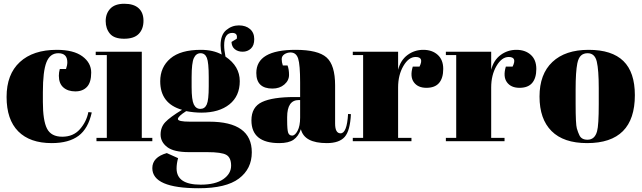

<svg xmlns="http://www.w3.org/2000/svg" viewBox="-20 -751 3414 1021"><path d="M290 -468Q246 -468 227 -420Q208 -372 208 -261V-209Q208 -110 230 -67Q252 -24 311 -24Q370 -24 405 -64Q440 -104 450 -155L468 -153Q449 -67 398 -29Q346 10 255 10Q139 10 77 -52.5Q15 -115 15 -235.5Q15 -356 85.5 -421Q156 -486 282 -486Q371 -486 418 -451.5Q465 -417 465 -365Q465 -313 442.5 -289Q420 -265 380.5 -265Q341 -265 317 -286Q293 -307 293 -348Q293 -366 298 -384H331Q338 -404 338 -420Q338 -468 290 -468Z M640 -545Q587 -545 564.5 -572Q542 -599 542 -639Q542 -679 566.5 -705Q591 -731 641 -731Q691 -731 717 -707.5Q743 -684 743 -640.5Q743 -597 718 -571Q693 -545 640 -545ZM489 -476H734V-18H790V0H493V-18H548V-458H489Z M1211 -528 1239 -545Q1245 -576 1215 -576Q1172 -576 1172 -510Q1172 -484 1179 -450Q1255 -399 1255 -319.5Q1255 -240 1200 -196Q1145 -152 1051 -152Q1012 -152 970 -160Q926 -132 926 -118Q926 -104 990 -104H1092Q1319 -104 1319 59Q1319 147 1250.5 198.5Q1182 250 1037 250Q790 250 790 143Q790 85 867 63L927 90Q919 119 919 145Q919 231 1047 231Q1125 231 1167 202Q1209 173 1209 130Q1209 87 1183.5 72.5Q1158 58 1082 58H985Q904 58 869 31Q834 4 834 -35.5Q834 -75 859 -101.5Q884 -128 948 -167Q832 -200 832 -319Q832 -394 886 -440Q940 -486 1048 -486Q1113 -486 1159 -461Q1153 -488 1153 -510Q1153 -566 1183 -591Q1213 -616 1250 -616Q1287 -616 1309.5 -596.5Q1332 -577 1332 -543Q1332 -509 1314 -492.5Q1296 -476 1270.5 -476Q1245 -476 1228.5 -489.5Q1212 -503 1211 -528ZM999 -341V-287Q999 -220 1010.5 -196Q1022 -172 1045.5 -172Q1069 -172 1079.5 -195.5Q1090 -219 1090 -292V-341Q1090 -419 1080 -443.5Q1070 -468 1046.5 -468Q1023 -468 1011 -442.5Q999 -417 999 -341Z M1547 -235H1576V-312Q1576 -407 1565.5 -439.5Q1555 -472 1525 -472Q1507 -472 1492.5 -462.5Q1478 -453 1478 -436.5Q1478 -420 1484 -403H1509Q1517 -382 1517 -352.5Q1517 -323 1492 -301.5Q1467 -280 1429 -280Q1343 -280 1343 -363Q1343 -486 1552 -486Q1671 -486 1716.5 -445.5Q1762 -405 1762 -297V-94Q1762 -42 1791 -42Q1825 -42 1831 -145L1846 -144Q1842 -56 1813 -23Q1784 10 1718 10Q1598 10 1580 -64Q1567 -26 1541 -8Q1515 10 1465 10Q1317 10 1317 -111Q1317 -182 1373.5 -208.5Q1430 -235 1547 -235ZM1576 -126V-219H1569Q1507 -219 1507 -128V-112Q1507 -60 1512.5 -45Q1518 -30 1533.5 -30Q1549 -30 1562.5 -55.5Q1576 -81 1576 -126Z M2190 -448Q2153 -448 2125 -400Q2097 -352 2097 -286V-18H2168V0H1856V-18H1911V-458H1856V-476H2097V-380Q2110 -431 2147 -458.5Q2184 -486 2231 -486Q2278 -486 2307.5 -459.5Q2337 -433 2337 -384.5Q2337 -336 2315 -310Q2293 -284 2247.5 -284Q2202 -284 2180.5 -314Q2159 -344 2175 -397H2211Q2236 -448 2190 -448Z M2685 -448Q2648 -448 2620 -400Q2592 -352 2592 -286V-18H2663V0H2351V-18H2406V-458H2351V-476H2592V-380Q2605 -431 2642 -458.5Q2679 -486 2726 -486Q2773 -486 2802.5 -459.5Q2832 -433 2832 -384.5Q2832 -336 2810 -310Q2788 -284 2742.5 -284Q2697 -284 2675.5 -314Q2654 -344 2670 -397H2706Q2731 -448 2685 -448Z M3164 -197V-282Q3164 -379 3153.5 -423.5Q3143 -468 3105 -468Q3083 -468 3069.5 -455.5Q3056 -443 3050 -414Q3041 -369 3041 -277V-199Q3041 -90 3047.5 -68Q3054 -46 3061 -32Q3072 -8 3104 -8Q3143 -8 3155 -53Q3164 -85 3164 -197ZM3356 -245Q3356 10 3102 10Q2977 10 2913 -54Q2849 -118 2849 -237.5Q2849 -357 2917.5 -421.5Q2986 -486 3110 -486Q3234 -486 3295 -426.5Q3356 -367 3356 -245Z"/></svg>

Font: Abril Fatface
Style: Regular
Weight: 400
Designer: Veronika Burian, Jos Scaglione
Foundry: TypeTogether
Version: Version 1.001